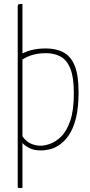

<svg xmlns="http://www.w3.org/2000/svg" viewBox="-20 -755 459 975"><path d="M81 200Q76 200 73 199Q70 198 70 193V-470Q103 -491 137 -500Q171 -509 212 -509Q265 -509 302.5 -489Q340 -469 359.5 -421Q379 -373 379 -287Q379 -208 365.5 -154.5Q352 -101 329.5 -68.5Q307 -36 281.5 -19Q256 -2 231.5 3.5Q207 9 189 9Q152 9 128.5 -3.5Q105 -16 94 -29V199Q90 200 87 200Q84 200 81 200ZM187 -15Q206 -15 234 -24.5Q262 -34 290 -61Q318 -88 336.5 -141Q355 -194 355 -281Q355 -362 337.5 -406Q320 -450 288 -467.5Q256 -485 214 -485Q177 -485 148 -477Q119 -469 94 -453V-63Q111 -38 135 -26.5Q159 -15 187 -15ZM70 -245V-720Q70 -728 72 -731Q74 -734 79.5 -734.5Q85 -735 94 -735V-255Z"/></svg>

Font: Yanone Kaffeesatz ExtraLight ExtraLight
Style: Regular
Weight: 250
Version: Version 2.003